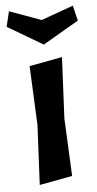

<svg xmlns="http://www.w3.org/2000/svg" viewBox="-73 -746 394 779"><g transform="rotate(-5 124.0 -356.5)"><path d="M123 -566 -21 -651 -6 -713 123 -666 254 -713 269 -651ZM192 -509 180 -260 191 -25 57 0 69 -243 58 -484Z"/></g></svg>

Font: Acme
Style: Regular
Weight: 400
Designer: Juan Pablo del Peral
Foundry: Juan Pablo del Peral
Version: Version 1.002